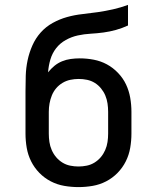

<svg xmlns="http://www.w3.org/2000/svg" viewBox="-20 -755 640 783"><path d="M300 8Q271 8 242 3Q213 -2 187 -15.5Q161 -29 140.5 -50Q120 -71 107 -97Q94 -123 89 -152Q84 -181 84 -210V-299Q84 -320 84 -341Q84 -362 84 -383Q84 -415 85 -446.5Q86 -478 92.5 -509Q99 -540 112 -569.5Q125 -599 146 -622.5Q167 -646 195 -661.5Q223 -677 253.5 -685.5Q284 -694 316 -697.5Q348 -701 379 -705.5Q410 -710 441 -717Q472 -724 502 -735V-651Q478 -640 453 -633Q428 -626 402 -622.5Q376 -619 349.5 -617.5Q323 -616 297.5 -610.5Q272 -605 248.5 -592Q225 -579 209 -558.5Q193 -538 185.5 -512.5Q178 -487 176 -460Q176 -460 176 -460Q176 -460 176 -460Q188 -475 202 -486.5Q216 -498 233 -505Q250 -512 268.5 -514.5Q287 -517 305 -517Q334 -517 362.5 -511.5Q391 -506 416 -492.5Q441 -479 461.5 -457.5Q482 -436 494 -410.5Q506 -385 511 -356.5Q516 -328 516 -299V-210Q516 -181 511 -152Q506 -123 493 -97Q480 -71 459.5 -50Q439 -29 413 -15.5Q387 -2 358 3Q329 8 300 8ZM300 -76Q317 -76 334 -79.5Q351 -83 365.5 -92Q380 -101 391 -114Q402 -127 409 -143Q416 -159 418.5 -176Q421 -193 421 -210V-299Q421 -316 418.5 -333Q416 -350 409.5 -365.5Q403 -381 392 -394.5Q381 -408 366.5 -417Q352 -426 335 -429.5Q318 -433 301 -433Q284 -433 267 -429.5Q250 -426 235 -417Q220 -408 209 -395Q198 -382 191.5 -366Q185 -350 182 -333Q179 -316 179 -299V-210Q179 -193 181.5 -176Q184 -159 191 -143Q198 -127 209 -114Q220 -101 234.5 -92Q249 -83 266 -79.5Q283 -76 300 -76Z"/></svg>

Font: Iosevka Slab Medium Extended
Style: Regular
Weight: 500
Width: 7
Monospace: yes
Designer: Belleve Invis
Foundry: Belleve Invis
Version: Version 11.1.1; ttfautohint (v1.8.3)